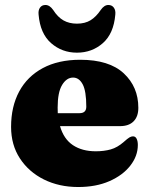

<svg xmlns="http://www.w3.org/2000/svg" viewBox="-20 -737 600 771"><path d="M535.5 -304Q535.5 -269 516.5 -249.8Q497.5 -230.5 462 -230.5H221Q236 -178.5 273 -154Q310 -129.5 364.5 -129.5Q397.5 -129.5 424.5 -137Q451.5 -144.5 477.5 -167.5Q492 -180.5 499.5 -185Q507 -189.5 514 -189.5Q524 -189.5 528.8 -179.5Q533.5 -169.5 533.5 -155Q533.5 -110.5 503.2 -71.8Q473 -33 419.2 -9.5Q365.5 14 294 14Q217.5 14 156.5 -16.2Q95.5 -46.5 60 -100.8Q24.5 -155 24.5 -227.5Q24.5 -309 57 -369.5Q89.5 -430 151.8 -463.5Q214 -497 302 -497Q418.5 -497 477 -442.5Q535.5 -388 535.5 -304ZM211.5 -305Q211.5 -293.5 212 -282.5H299Q326.5 -282.5 326.5 -308.5Q326.5 -371.5 312 -398.5Q297.5 -425.5 273.5 -425.5Q247.5 -425.5 229.5 -396Q211.5 -366.5 211.5 -305ZM289 -642Q321.5 -642 343.8 -655.8Q366 -669.5 384.5 -697Q398.5 -717 415 -717Q429.5 -717 437.2 -706.2Q445 -695.5 443 -678Q436.5 -602 393 -563.8Q349.5 -525.5 289 -525.5Q229 -525.5 185.2 -563.8Q141.5 -602 135 -678Q133 -695.5 140.5 -706.2Q148 -717 162.5 -717Q179.5 -717 193.5 -697Q212 -668 235 -655Q258 -642 289 -642Z"/></svg>

Font: Fraunces 9pt S000 Black
Style: Regular
Weight: 900
Version: Version 1.000; ttfautohint (v1.8.3)